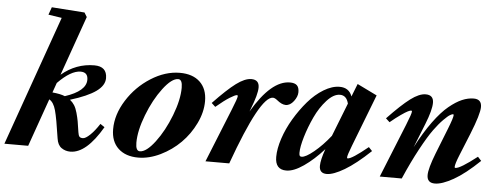

<svg xmlns="http://www.w3.org/2000/svg" viewBox="-55 -854 2591 994"><g transform="rotate(5 1240.5 -357.0)"><path d="M-5.9 0 232.9 -674.8 163.1 -685.5 177.2 -725.1 348.1 -712.9 361.8 -690.4 252.4 -380.9Q328.1 -444.8 422.9 -444.8Q488.8 -444.8 488.8 -383.8Q488.8 -345.7 445.6 -314.7Q402.3 -283.7 312.5 -256.3Q326.2 -245.6 335.7 -230.7Q345.2 -215.8 351.8 -191.9Q358.4 -168 361.8 -149.2Q365.2 -130.4 370.6 -92.8Q373 -75.7 378.4 -69.8Q383.8 -64 396 -64Q410.2 -64 433.3 -86.2Q456.5 -108.4 480.5 -145.5L502.9 -130.4Q420.4 11.2 337.4 11.2Q311.5 11.2 291.3 -2.9Q271 -17.1 266.1 -51.3Q251 -154.8 239.7 -195.6Q228.5 -236.3 205.6 -249L117.7 0ZM355 -406.2Q304.7 -406.2 236.8 -336.9L218.8 -286.1Q261.2 -282.2 284.2 -272.5Q393.1 -308.1 393.1 -367.2Q393.1 -406.2 355 -406.2Z M689.9 11.2Q624.5 11.2 586.4 -24.4Q548.3 -60.1 548.3 -124Q548.3 -200.2 595.5 -275.1Q642.6 -350.1 717.3 -397.5Q792 -444.8 867.7 -444.8Q934.6 -444.8 972.2 -409.2Q1009.8 -373.5 1009.8 -309.6Q1009.8 -252.4 981.4 -193.8Q953.1 -135.3 908.4 -90.6Q863.8 -45.9 805.2 -17.3Q746.6 11.2 689.9 11.2ZM695.8 -22Q729.5 -22 774.4 -81.3Q819.3 -140.6 851.3 -223.4Q883.3 -306.2 883.3 -368.7Q883.3 -411.6 861.8 -411.6Q828.1 -411.6 783.2 -352.3Q738.3 -293 706.3 -210.2Q674.3 -127.4 674.3 -64.9Q674.3 -22 695.8 -22Z M1039.1 0 1151.9 -279.8Q1176.3 -339.4 1176.3 -351.1Q1176.3 -355.5 1171.9 -355.5Q1163.1 -355.5 1135.7 -338.6Q1108.4 -321.8 1064.9 -285.2L1044.9 -303.7Q1115.7 -377.9 1160.6 -411.4Q1205.6 -444.8 1238.8 -444.8Q1279.8 -444.8 1279.8 -404.3Q1279.8 -369.1 1249.5 -292L1243.7 -276.9Q1342.3 -444.8 1439.5 -444.8Q1464.4 -444.8 1475.8 -433.8Q1487.3 -422.9 1487.3 -398.4Q1487.3 -375.5 1468.8 -351.1Q1450.2 -326.7 1427.2 -326.7Q1406.7 -326.7 1380.9 -348.1Q1368.2 -358.4 1358.4 -358.4Q1292 -358.4 1162.6 0Z M1459.5 11.2Q1401.9 11.2 1401.9 -54.7Q1401.9 -97.2 1419.4 -150.4Q1437 -203.6 1467.3 -254.6Q1497.6 -305.7 1534.7 -348.9Q1571.8 -392.1 1615.2 -418.5Q1658.7 -444.8 1697.8 -444.8Q1746.6 -444.8 1762.7 -400.4L1789.1 -467.3L1892.1 -417L1787.6 -146.5Q1767.6 -95.2 1767.6 -84Q1767.6 -79.1 1771 -79.1Q1792.5 -79.1 1875.5 -147L1893.6 -127.9Q1818.8 -57.1 1761.5 -23.2Q1704.1 10.7 1669.9 10.7Q1631.3 10.7 1631.3 -28.3Q1631.3 -59.1 1651.9 -116.7Q1600.6 -59.6 1549.3 -24.2Q1498 11.2 1459.5 11.2ZM1520 -86.4Q1520 -75.7 1522.7 -71.3Q1525.4 -66.9 1532.7 -66.9Q1553.7 -66.9 1596.2 -101.8Q1638.7 -136.7 1679.7 -188.5L1747.6 -361.8Q1737.3 -403.8 1703.1 -403.8Q1669.9 -403.8 1635 -365.5Q1600.1 -327.1 1575.7 -274.7Q1551.3 -222.2 1535.6 -169.7Q1520 -117.2 1520 -86.4Z M1944.8 0 2057.6 -279.3Q2081.5 -338.4 2081.5 -350.1Q2081.5 -354.5 2077.1 -354.5Q2072.3 -354.5 2060.5 -348.9Q2048.8 -343.3 2024.7 -326.4Q2000.5 -309.6 1970.7 -284.7L1950.7 -303.2Q2021.5 -377.4 2066.4 -411.1Q2111.3 -444.8 2145 -444.8Q2186 -444.8 2186 -404.3Q2186 -366.7 2156.2 -292L2106.4 -167Q2147.5 -245.6 2188.7 -302Q2230 -358.4 2266.6 -388.4Q2303.2 -418.5 2334.2 -431.6Q2365.2 -444.8 2394.5 -444.8Q2435.5 -444.8 2435.5 -404.3Q2435.5 -367.2 2392.6 -260.7L2346.2 -146.5Q2326.7 -98.6 2326.7 -83Q2326.7 -78.6 2331.1 -78.6Q2355.5 -78.6 2442.4 -146.5L2460.9 -126.5Q2386.7 -55.2 2327.9 -22Q2269 11.2 2231.9 11.2Q2190.9 11.2 2190.9 -29.3Q2190.9 -63.5 2222.2 -143.6L2275.4 -278.3Q2298.3 -336.4 2298.3 -350.6Q2298.3 -354.5 2294.4 -354.5Q2290 -354.5 2279.5 -348.6Q2269 -342.8 2246.6 -320.3Q2224.1 -297.9 2198.2 -262.2Q2172.4 -226.6 2135 -157.7Q2097.7 -88.9 2059.1 0Z"/></g></svg>

Font: Elstob ExtraBold
Style: Italic
Weight: 800
Italic angle: -20°
Designer: Peter S. Baker
Version: Version 1.015